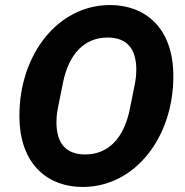

<svg xmlns="http://www.w3.org/2000/svg" viewBox="-20 -730 735 762"><path d="M308 12C517 12 668 -186 668 -427C668 -625 551 -710 417 -710C208 -710 57 -512 57 -271C57 -73 174 12 308 12ZM318 -117C242 -117 204 -161 204 -245C204 -259 205 -277 209 -297L230 -402C253 -515 314 -581 407 -581C483 -581 521 -537 521 -453C521 -439 520 -422 516 -401L495 -296C472 -183 411 -117 318 -117Z"/></svg>

Font: LVC Sans
Style: Bold Italic
Weight: 700
Italic angle: -11.31°
Designer: Mike Abbink, Paul van der Laan, Pieter van Rosmalen
Foundry: Bold Monday
Version: Version 3.0